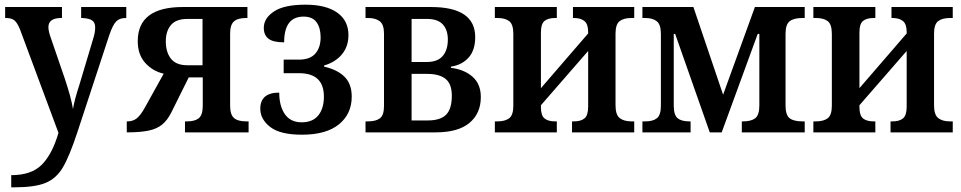

<svg xmlns="http://www.w3.org/2000/svg" viewBox="-20 -566 4111 821"><path d="M28 183Q115 183 159.5 137.5Q204 92 230 2L66 -439Q54 -469 41.5 -479Q29 -489 5 -489H2V-536H245V-489H242Q187 -489 187 -450Q187 -432 198 -402L256 -233Q284 -150 292 -100Q299 -141 320 -205L378 -399Q387 -426 387 -449Q387 -470 373.5 -479Q360 -488 330 -489H327V-536H520V-489H517Q491 -489 476.5 -474Q462 -459 447 -415L311 -1Q277 102 249 149.5Q221 197 175 216Q129 235 41 235H28Z M522 -47H525Q549 -47 565.5 -60.5Q582 -74 600 -107L680 -251Q634 -261 601.5 -296.5Q569 -332 569 -390Q569 -536 762 -536H1038V-489H1032Q997 -489 980.5 -474.5Q964 -460 964 -422V-114Q964 -76 980.5 -61.5Q997 -47 1032 -47H1043V0H771V-47H781Q813 -47 830 -60.5Q847 -74 847 -114V-235H787L713 -86Q696 -52 673.5 -33.5Q651 -15 615.5 -7.5Q580 0 522 0ZM846 -287V-485H781Q733 -485 711 -459Q689 -433 689 -389Q689 -343 711 -315Q733 -287 781 -287Z M1093 -101Q1093 -170 1174 -170Q1174 -113 1198 -78Q1222 -43 1270 -43Q1317 -43 1341 -72.5Q1365 -102 1365 -153Q1365 -253 1259 -253H1193V-311H1258Q1306 -311 1328.5 -337Q1351 -363 1351 -406Q1351 -447 1333.5 -471Q1316 -495 1278 -495Q1195 -495 1195 -385Q1148 -385 1128 -400.5Q1108 -416 1108 -447Q1108 -488 1151.5 -517Q1195 -546 1286 -546Q1374 -546 1422 -512Q1470 -478 1470 -416Q1470 -367 1442 -333.5Q1414 -300 1366 -286V-281Q1423 -268 1453.5 -237.5Q1484 -207 1484 -153Q1484 -79 1429.5 -34.5Q1375 10 1271 10Q1178 10 1135.5 -23Q1093 -56 1093 -101Z M1543 -47H1554Q1587 -47 1604.5 -60Q1622 -73 1622 -113V-422Q1622 -461 1604 -475Q1586 -489 1554 -489H1543V-536H1823Q2012 -536 2012 -407Q2012 -351 1983.5 -319.5Q1955 -288 1908 -281V-276Q1965 -269 2000.5 -238Q2036 -207 2036 -151Q2036 -81 1987.5 -40.5Q1939 0 1843 0H1543ZM1806 -301Q1851 -301 1873 -326.5Q1895 -352 1895 -397Q1895 -438 1873.5 -461.5Q1852 -485 1807 -485H1740V-301ZM1810 -51Q1863 -51 1887.5 -75.5Q1912 -100 1912 -157Q1912 -207 1885.5 -228.5Q1859 -250 1807 -250H1740V-51Z M2096 -47H2107Q2140 -47 2157.5 -60.5Q2175 -74 2175 -114V-421Q2175 -462 2157.5 -475.5Q2140 -489 2107 -489H2096V-536H2361V-489H2353Q2324 -489 2308.5 -476.5Q2293 -464 2293 -428V-189L2495 -423V-429Q2495 -463 2479 -476Q2463 -489 2435 -489H2430V-536H2692V-489H2680Q2647 -489 2629.5 -475.5Q2612 -462 2612 -422V-116Q2612 -75 2630 -61Q2648 -47 2680 -47H2692V0H2426V-47H2435Q2464 -47 2479.5 -60Q2495 -73 2495 -110V-348L2293 -116V-108Q2293 -72 2308.5 -59.5Q2324 -47 2353 -47H2361V0H2096Z M2727 -47H2740Q2772 -47 2789 -60.5Q2806 -74 2806 -114V-421Q2806 -461 2788.5 -475Q2771 -489 2739 -489H2727V-536H2945L3072 -161L3208 -536H3421V-489H3411Q3375 -489 3357 -475.5Q3339 -462 3339 -421V-115Q3339 -74 3356.5 -60.5Q3374 -47 3411 -47H3421V0H3152V-47H3158Q3192 -47 3209.5 -60.5Q3227 -74 3227 -115V-421H3220L3066 0H3015L2867 -421H2861V-115Q2861 -74 2877.5 -60.5Q2894 -47 2927 -47H2933V0H2727Z M3458 -47H3469Q3502 -47 3519.5 -60.5Q3537 -74 3537 -114V-421Q3537 -462 3519.5 -475.5Q3502 -489 3469 -489H3458V-536H3723V-489H3715Q3686 -489 3670.5 -476.5Q3655 -464 3655 -428V-189L3857 -423V-429Q3857 -463 3841 -476Q3825 -489 3797 -489H3792V-536H4054V-489H4042Q4009 -489 3991.5 -475.5Q3974 -462 3974 -422V-116Q3974 -75 3992 -61Q4010 -47 4042 -47H4054V0H3788V-47H3797Q3826 -47 3841.5 -60Q3857 -73 3857 -110V-348L3655 -116V-108Q3655 -72 3670.5 -59.5Q3686 -47 3715 -47H3723V0H3458Z"/></svg>

Font: Noto Serif NarrowSemiBold
Style: Regular
Weight: 600
Width: 4
Designer: Monotype Design Team
Foundry: Monotype Imaging Inc.
Version: Version 1.001